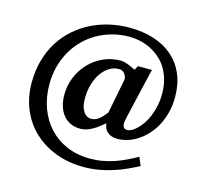

<svg xmlns="http://www.w3.org/2000/svg" viewBox="-118 -818 1172 1106"><g transform="rotate(15 468.0 -265.0)"><path d="M877.9 -368.2Q877.9 -318.4 866.9 -275.6Q856 -232.9 837.2 -197.5Q818.4 -162.1 793.2 -134.5Q768.1 -106.9 739.3 -88.1Q710.4 -69.3 679.9 -59.6Q649.4 -49.8 620.1 -49.8Q597.2 -49.8 581.8 -55.7Q566.4 -61.5 556.4 -71Q546.4 -80.6 541.3 -93.3Q536.1 -106 534.2 -120.1Q518.6 -106.9 502.4 -94.5Q486.3 -82 469.2 -72.3Q452.1 -62.5 434.1 -56.6Q416 -50.8 397 -50.8Q362.8 -50.8 336.9 -63.2Q311 -75.7 293.5 -97.9Q275.9 -120.1 266.8 -150.4Q257.8 -180.7 257.8 -216.8Q257.8 -272.9 278.6 -322.5Q299.3 -372.1 335 -409.4Q370.6 -446.8 418.7 -468.5Q466.8 -490.2 521 -490.2Q532.7 -490.2 544.7 -487.3Q556.6 -484.4 568.4 -479.7Q580.1 -475.1 591.1 -469.7Q602.1 -464.4 611.8 -460L625 -484.9H709L704.1 -466.3Q700.7 -451.7 695.6 -430.2Q690.4 -408.7 684.3 -382.3Q678.2 -356 671.9 -329.1Q657.2 -266.1 639.2 -188Q635.3 -171.4 633.3 -157.7Q631.3 -144 633.3 -134.3Q635.3 -124.5 641.8 -119.1Q648.4 -113.8 662.1 -113.8Q671.9 -113.8 686.3 -121.3Q700.7 -128.9 716.1 -143.6Q731.4 -158.2 746.6 -179.9Q761.7 -201.7 773.7 -229.7Q785.6 -257.8 793.2 -292.2Q800.8 -326.7 800.8 -367.2Q800.8 -414.6 789.6 -452.9Q778.3 -491.2 759.3 -521Q740.2 -550.8 714.1 -572.5Q688 -594.2 658.7 -608.4Q629.4 -622.6 597.7 -629.4Q565.9 -636.2 535.2 -636.2Q482.4 -636.2 434.3 -623.3Q386.2 -610.4 344.5 -586.7Q302.7 -563 268.6 -528.8Q234.4 -494.6 210 -451.9Q185.5 -409.2 172.4 -359.1Q159.2 -309.1 159.2 -252.9Q159.2 -175.8 183.1 -111.1Q207 -46.4 251 1Q294.9 48.3 356.9 74.7Q418.9 101.1 495.1 101.1Q534.7 101.1 570.3 94.5Q606 87.9 639.2 76.7Q672.4 65.4 704.3 50Q736.3 34.7 768.1 17.1L789.1 66.9Q755.4 84.5 719.2 100.8Q683.1 117.2 644 129.6Q605 142.1 561.8 149.7Q518.6 157.2 471.2 157.2Q412.6 157.2 359.4 144.8Q306.2 132.3 260.3 108.4Q214.4 84.5 177 50.3Q139.6 16.1 113.3 -27.6Q86.9 -71.3 72.5 -123.3Q58.1 -175.3 58.1 -234.9Q58.1 -307.6 75.7 -369.6Q93.3 -431.6 124.8 -481.9Q156.2 -532.2 199.7 -570.6Q243.2 -608.9 294.7 -634.8Q346.2 -660.6 404.1 -673.8Q461.9 -687 522 -687Q603 -687 668.9 -665.5Q734.9 -644 781.2 -603.3Q827.6 -562.5 852.8 -503.2Q877.9 -443.8 877.9 -368.2ZM569.8 -388.2Q571.3 -394 569.1 -403.1Q566.9 -412.1 561.5 -420.4Q556.2 -428.7 546.9 -434.8Q537.6 -440.9 524.9 -440.9Q494.6 -440.9 468 -424.8Q441.4 -408.7 421.4 -380.1Q401.4 -351.6 389.6 -312Q377.9 -272.5 377.9 -226.1Q377.9 -197.8 383.5 -178Q389.2 -158.2 398.4 -145.8Q407.7 -133.3 418.9 -127.7Q430.2 -122.1 441.9 -122.1Q458 -122.1 470.9 -128.2Q483.9 -134.3 494.4 -143.6Q504.9 -152.8 513.7 -163.6Q522.5 -174.3 529.8 -183.1Z"/></g></svg>

Font: Charis SIL Am
Style: Bold
Weight: 700
Foundry: SIL International
Version: Version 5.000